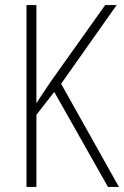

<svg xmlns="http://www.w3.org/2000/svg" viewBox="-20 -734 487 754"><path d="M447 0 220 -405 438 -714H393L181 -416C155 -377 134 -347 123 -328V-714H84V0H123V-283L193 -373L404 0Z"/></svg>

Font: Noto Sans Condensed ExtraLight
Style: Regular
Weight: 200
Width: 3
Designer: Monotype Design Team
Foundry: Monotype Imaging Inc.
Version: Version 2.013